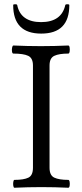

<svg xmlns="http://www.w3.org/2000/svg" viewBox="-20 -880 384 903"><path d="M48 3Q44 3 42.5 -6Q41 -15 42.5 -24.5Q44 -34 48 -34Q92 -34 113.5 -44.5Q135 -55 135 -91V-572Q135 -607 112.5 -617.5Q90 -628 43 -628Q38 -628 36.5 -637.5Q35 -647 37 -656.5Q39 -666 43 -666Q108 -663 172 -663Q237 -663 301 -666Q306 -666 307.5 -656.5Q309 -647 307.5 -637.5Q306 -628 301 -628Q258 -628 235.5 -617.5Q213 -607 213 -572V-91Q213 -55 235.5 -44.5Q258 -34 301 -34Q306 -34 307.5 -24.5Q309 -15 307.5 -6Q306 3 301 3Q238 0 175 0Q111 0 48 3ZM174 -722Q42 -722 42 -856Q42 -859 45.5 -859.5Q49 -860 52 -860Q54 -860 57 -859.5Q60 -859 61 -856Q69 -816 97.5 -796Q126 -776 173 -776Q221 -776 249.5 -796Q278 -816 287 -856Q288 -859 291 -859.5Q294 -860 297 -860Q299 -860 302.5 -859.5Q306 -859 306 -856Q306 -722 174 -722Z"/></svg>

Font: Junicode VF
Style: Regular
Weight: 400
Designer: Peter S. Baker
Version: Version 2.213